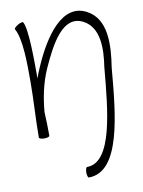

<svg xmlns="http://www.w3.org/2000/svg" viewBox="-87 -617 674 902"><g transform="rotate(-10 250.0 -165.5)"><path d="M424 -268C406 -72 385 175 263 175C259 175 255 186 255 200C255 214 259 225 263 225C415 225 439 -45 458 -264C475 -372 481 -494 390 -542C280 -600 186 -465 126 -326C118 -309 112 -292 106 -275C106 -362 106 -510 86 -546C83 -550 72 -547 60 -540C48 -533 40 -525 42 -521C71 -470 71 -354 71 -267C71 -178 64 -89 64 0C64 4 75 8 89 8C103 8 114 4 114 0C114 -38 113 -76 111 -114C117 -183 131 -251 159 -314C209 -425 273 -545 364 -500C440 -461 438 -360 424 -270V-269Z"/></g></svg>

Font: Nupuram Condensed Thin
Style: Regular
Weight: 100
Width: 3
Designer: Santhosh Thottingal (santhosh.thottingal@gmail.com)
Foundry: SMC
Version: Version 1.000